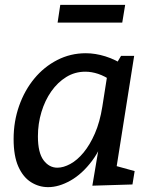

<svg xmlns="http://www.w3.org/2000/svg" viewBox="-20 -760 627 790"><path d="M178 10Q140 10 107.5 -10.5Q75 -31 55.5 -74.5Q36 -118 36 -188Q36 -260 58.5 -324Q81 -388 121 -436.5Q161 -485 215.5 -513Q270 -541 333 -541Q372 -541 414 -528Q456 -515 499 -486L456 -493L478 -530H532L452 -25L418 -88L534 -56L525 -1L360 4L392 -186L421 -235Q400 -153 359 -98.5Q318 -44 270 -17Q222 10 178 10ZM216 -70Q241 -70 269.5 -85.5Q298 -101 324 -132.5Q350 -164 370.5 -211Q391 -258 401 -321L423 -461L440 -427Q411 -447 384 -456Q357 -465 331 -465Q288 -465 252.5 -443Q217 -421 191 -384Q165 -347 150.5 -299Q136 -251 136 -199Q136 -132 159 -101Q182 -70 216 -70ZM217 -667 228 -740H495L483 -667Z"/></svg>

Font: Bitter Thin Medium
Style: Italic
Weight: 500
Italic angle: -9°
Version: Version 3.021